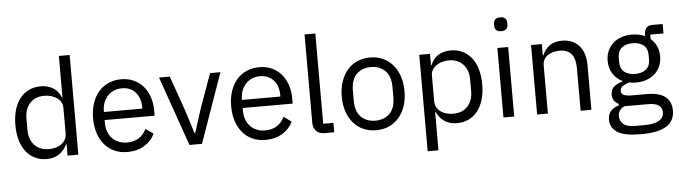

<svg xmlns="http://www.w3.org/2000/svg" viewBox="-54 -974 5020 1420"><g transform="rotate(-5 2456.0 -264.0)"><path d="M415 -84H411Q364 12 260 12Q212 12 173 -7Q134 -26 106.5 -61Q79 -96 64.5 -146Q50 -196 50 -258Q50 -320 64.5 -370Q79 -420 106.5 -455Q134 -490 173 -509Q212 -528 260 -528Q314 -528 352.5 -504.5Q391 -481 411 -432H415V-740H495V0H415ZM282 -60Q309 -60 333.5 -67Q358 -74 376 -87.5Q394 -101 404.5 -120.5Q415 -140 415 -165V-357Q415 -378 404.5 -396.5Q394 -415 376 -428Q358 -441 333.5 -448.5Q309 -456 282 -456Q214 -456 175 -413.5Q136 -371 136 -302V-214Q136 -145 175 -102.5Q214 -60 282 -60Z M859 12Q806 12 763.5 -7Q721 -26 690.5 -61.5Q660 -97 643.5 -146.5Q627 -196 627 -258Q627 -319 643.5 -369Q660 -419 690.5 -454.5Q721 -490 763.5 -509Q806 -528 859 -528Q911 -528 952 -509Q993 -490 1022 -456.5Q1051 -423 1066.5 -377Q1082 -331 1082 -276V-238H711V-214Q711 -181 721.5 -152.5Q732 -124 751.5 -103Q771 -82 799.5 -70Q828 -58 864 -58Q913 -58 949.5 -81Q986 -104 1006 -147L1063 -106Q1038 -53 985 -20.5Q932 12 859 12ZM859 -461Q826 -461 799 -449.5Q772 -438 752.5 -417Q733 -396 722 -367.5Q711 -339 711 -305V-298H996V-309Q996 -378 958.5 -419.5Q921 -461 859 -461Z M1320 0 1139 -516H1219L1309 -260L1365 -84H1370L1426 -260L1518 -516H1595L1413 0Z M1884 12Q1831 12 1788.5 -7Q1746 -26 1715.5 -61.5Q1685 -97 1668.5 -146.5Q1652 -196 1652 -258Q1652 -319 1668.5 -369Q1685 -419 1715.5 -454.5Q1746 -490 1788.5 -509Q1831 -528 1884 -528Q1936 -528 1977 -509Q2018 -490 2047 -456.5Q2076 -423 2091.5 -377Q2107 -331 2107 -276V-238H1736V-214Q1736 -181 1746.5 -152.5Q1757 -124 1776.5 -103Q1796 -82 1824.5 -70Q1853 -58 1889 -58Q1938 -58 1974.5 -81Q2011 -104 2031 -147L2088 -106Q2063 -53 2010 -20.5Q1957 12 1884 12ZM1884 -461Q1851 -461 1824 -449.5Q1797 -438 1777.5 -417Q1758 -396 1747 -367.5Q1736 -339 1736 -305V-298H2021V-309Q2021 -378 1983.5 -419.5Q1946 -461 1884 -461Z M2324 0Q2282 0 2260.5 -23.5Q2239 -47 2239 -83V-740H2319V-70H2395V0Z M2706 12Q2654 12 2611 -7Q2568 -26 2537.5 -61.5Q2507 -97 2490 -146.5Q2473 -196 2473 -258Q2473 -319 2490 -369Q2507 -419 2537.5 -454.5Q2568 -490 2611 -509Q2654 -528 2706 -528Q2758 -528 2800.5 -509Q2843 -490 2874 -454.5Q2905 -419 2922 -369Q2939 -319 2939 -258Q2939 -196 2922 -146.5Q2905 -97 2874 -61.5Q2843 -26 2800.5 -7Q2758 12 2706 12ZM2706 -59Q2771 -59 2812 -99Q2853 -139 2853 -221V-295Q2853 -377 2812 -417Q2771 -457 2706 -457Q2641 -457 2600 -417Q2559 -377 2559 -295V-221Q2559 -139 2600 -99Q2641 -59 2706 -59Z M3071 -516H3151V-432H3155Q3175 -481 3213.5 -504.5Q3252 -528 3306 -528Q3354 -528 3393 -509Q3432 -490 3459.5 -455Q3487 -420 3501.5 -370Q3516 -320 3516 -258Q3516 -196 3501.5 -146Q3487 -96 3459.5 -61Q3432 -26 3393 -7Q3354 12 3306 12Q3201 12 3155 -84H3151V200H3071ZM3284 -60Q3352 -60 3391 -102.5Q3430 -145 3430 -214V-302Q3430 -371 3391 -413.5Q3352 -456 3284 -456Q3257 -456 3232.5 -448.5Q3208 -441 3190 -428Q3172 -415 3161.5 -396.5Q3151 -378 3151 -357V-165Q3151 -140 3161.5 -120.5Q3172 -101 3190 -87.5Q3208 -74 3232.5 -67Q3257 -60 3284 -60Z M3691 -637Q3665 -637 3653.5 -649.5Q3642 -662 3642 -682V-695Q3642 -715 3653.5 -727.5Q3665 -740 3691 -740Q3717 -740 3728.5 -727.5Q3740 -715 3740 -695V-682Q3740 -662 3728.5 -649.5Q3717 -637 3691 -637ZM3651 -516H3731V0H3651Z M3901 0V-516H3981V-432H3985Q4004 -476 4038.5 -502Q4073 -528 4131 -528Q4211 -528 4257.5 -476.5Q4304 -425 4304 -331V0H4224V-317Q4224 -456 4107 -456Q4083 -456 4060.5 -450Q4038 -444 4020 -432Q4002 -420 3991.5 -401.5Q3981 -383 3981 -358V0Z M4904 57Q4904 137 4841.5 174.5Q4779 212 4654 212Q4533 212 4480 179Q4427 146 4427 85Q4427 43 4449 19.5Q4471 -4 4509 -15V-26Q4463 -48 4463 -98Q4463 -137 4488 -157.5Q4513 -178 4552 -188V-192Q4506 -214 4480.5 -255Q4455 -296 4455 -350Q4455 -389 4469 -422Q4483 -455 4508.5 -478.5Q4534 -502 4569.5 -515Q4605 -528 4649 -528Q4704 -528 4747 -508V-517Q4747 -547 4761 -566.5Q4775 -586 4807 -586H4884V-516H4786V-483Q4814 -459 4829.5 -425.5Q4845 -392 4845 -350Q4845 -311 4831 -278Q4817 -245 4791.5 -221.5Q4766 -198 4730 -185Q4694 -172 4650 -172Q4625 -172 4600 -177Q4574 -170 4553 -156.5Q4532 -143 4532 -119Q4532 -96 4554 -88Q4576 -80 4611 -80H4721Q4817 -80 4860.5 -43.5Q4904 -7 4904 57ZM4829 63Q4829 32 4805.5 13.5Q4782 -5 4722 -5H4550Q4502 17 4502 65Q4502 99 4527.5 123Q4553 147 4614 147H4688Q4755 147 4792 126Q4829 105 4829 63ZM4650 -236Q4701 -236 4731 -260.5Q4761 -285 4761 -336V-364Q4761 -415 4731 -439.5Q4701 -464 4650 -464Q4599 -464 4569 -439.5Q4539 -415 4539 -364V-336Q4539 -285 4569 -260.5Q4599 -236 4650 -236Z"/></g></svg>

Font: IBM Plex Thai
Style: Regular
Weight: 400
Designer: Mike Abbink, Paul van der Laan, Pieter van Rosmalen, Ben Mitchell, Mark Frömberg
Foundry: Bold Monday
Version: Version 1.0